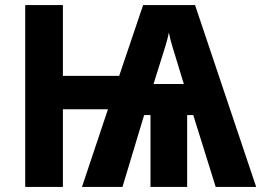

<svg xmlns="http://www.w3.org/2000/svg" viewBox="-20 -734 1040 754"><path d="M79 0H227V-305H404L302 0H461L546 -282H571V0H715V-282H739L827 0H986L746 -714H542L448 -436H227V-714H79ZM583 -404 628 -548Q632 -561 636 -575.5Q640 -590 643 -606Q646 -591 650 -576Q654 -561 658 -548L702 -404Z"/></svg>

Font: Noto Sans Mono Condensed Extra
Style: Regular
Weight: 800
Width: 3
Designer: Monotype Design Team
Foundry: Monotype Imaging Inc.
Version: Version 1.900